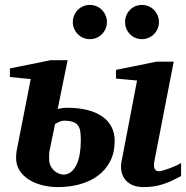

<svg xmlns="http://www.w3.org/2000/svg" viewBox="-20 -743 751 775"><path d="M306.2 -175.8Q306.2 -196.3 304.2 -211.2Q302.2 -226.1 295.2 -236.1Q288.1 -246.1 274.2 -251Q260.3 -255.9 236.8 -255.9Q229.5 -255.9 219.2 -251.2Q209 -246.6 202.1 -242.2Q201.2 -236.3 197.8 -219.7Q194.3 -203.1 190.4 -185.5Q186 -165 181.2 -140.1Q178.7 -130.4 178.5 -121.3Q178.2 -112.3 178.2 -104Q178.2 -82 186.8 -68.8Q195.3 -55.7 205.6 -48.8Q215.8 -42 224.9 -40Q233.9 -38.1 234.9 -38.1Q253.4 -38.1 266.8 -49.1Q280.3 -60.1 289.1 -78.6Q297.9 -97.2 302 -122.3Q306.2 -147.5 306.2 -175.8ZM442.9 -174.8Q442.9 -127 424.6 -91.8Q406.2 -56.6 375.2 -33.7Q344.2 -10.7 302.5 0.7Q260.7 12.2 213.9 12.2Q180.7 12.2 150.1 4.4Q119.6 -3.4 96.2 -18.3Q72.8 -33.2 58.8 -55.2Q44.9 -77.1 44.9 -106Q44.9 -112.8 45.4 -119.1Q45.9 -125.5 46.9 -132.8L104 -423.8L20 -432.1V-466.8L184.1 -500H252.9L212.9 -303.2Q223.6 -305.7 233.2 -306.9Q242.7 -308.1 250 -308.1Q297.4 -308.1 333.3 -298.8Q369.1 -289.6 393.6 -272.2Q418 -254.9 430.4 -230.2Q442.9 -205.6 442.9 -174.8ZM710.9 -32.2Q690.9 -21.5 673.1 -13.2Q655.3 -4.9 637.5 0.7Q619.6 6.3 600.6 9.3Q581.5 12.2 559.1 12.2Q531.7 12.2 512.9 3.2Q494.1 -5.9 483.6 -20.3Q473.1 -34.7 470 -52.7Q466.8 -70.8 470.2 -88.9L533.2 -418L448.2 -425.8V-460.9L611.8 -494.1H681.2L604 -97.2Q602.1 -88.4 601.6 -80.1Q601.1 -71.8 602.8 -65.4Q604.5 -59.1 609.4 -55.4Q614.3 -51.8 623 -51.8Q627 -51.8 638.2 -54.9Q649.4 -58.1 662.8 -63Q676.3 -67.9 689.5 -73.7Q702.6 -79.6 710.9 -85ZM411.6 -653.8Q411.6 -639.6 406.2 -627.2Q400.9 -614.7 391.6 -605.2Q382.3 -595.7 369.6 -590.3Q356.9 -585 342.8 -585Q328.6 -585 315.9 -590.3Q303.2 -595.7 293.9 -605.2Q284.7 -614.7 279.3 -627.2Q273.9 -639.6 273.9 -653.8Q273.9 -668 279.3 -680.7Q284.7 -693.4 293.9 -702.9Q303.2 -712.4 315.9 -717.8Q328.6 -723.1 342.8 -723.1Q356.9 -723.1 369.6 -717.8Q382.3 -712.4 391.6 -702.9Q400.9 -693.4 406.2 -680.7Q411.6 -668 411.6 -653.8ZM621.6 -653.8Q621.6 -639.6 616.2 -627.2Q610.8 -614.7 601.6 -605.2Q592.3 -595.7 579.6 -590.3Q566.9 -585 552.7 -585Q538.6 -585 526.1 -590.3Q513.7 -595.7 504.4 -605.2Q495.1 -614.7 490 -627.2Q484.9 -639.6 484.9 -653.8Q484.9 -668 490 -680.7Q495.1 -693.4 504.4 -702.9Q513.7 -712.4 526.1 -717.8Q538.6 -723.1 552.7 -723.1Q566.9 -723.1 579.6 -717.8Q592.3 -712.4 601.6 -702.9Q610.8 -693.4 616.2 -680.7Q621.6 -668 621.6 -653.8Z"/></svg>

Font: Charis SIL CyrE
Style: Bold Italic
Weight: 700
Italic angle: -11°
Foundry: SIL International
Version: Version 5.000